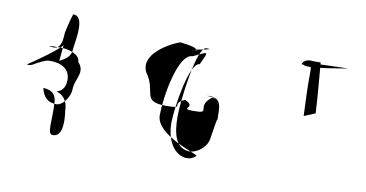

<svg xmlns="http://www.w3.org/2000/svg" viewBox="-52 -581 1321 693"><g transform="rotate(10 608.0 -235.0)"><path d="M35 -250C38 -251 170 -341 154 -348C152 -348 148 -281 146 -282C162 -290 188 -302 188 -332C196 -386 208 -456 168 -456C166 -456 157 -423 149 -385C148 -346 140 -326 118 -326L101 -328C103 -330 130 -330 144 -330C172 -330 215 -318 215 -290C246 -258 214 -228 212 -194C212 -156 183 -126 164 -126C132 -126 115 -142 107 -176C145 -174 156 -154 156 -128C160 -66 147 -14 170 -14C204 -14 206 -62 199 -110C198 -152 174 -166 156 -172C176 -176 188 -192 188 -220C188 -262 150 -278 110 -276C96 -276 79 -264 68 -260C60 -254 48 -248 42 -248C40 -248 38 -247 35 -250Z M463 -296C510 -232 462 -189 554 -189C628 -189 566 -199 618 -222C669 -202 598 -188 654 -188C726 -188 658 -204 712 -246C760 -246 668 -251 704 -251C752 -251 744 -210 746 -174C740 -165 733 -86 728 -86C724 -71 695 -39 660 -42C614 -48 602 -97 602 -160C602 -213 626 -419 662 -419C710 -419 584 -404 620 -404C668 -404 584 -402 620 -402C649 -418 552 -424 568 -424C558 -424 428 -368 463 -296ZM538 -152C538 -216 564 -382 618 -382C674 -408 674 -414 648 -358C610 -358 585 -190 584 -134C584 -67 614 -19 659 -16C674 -16 684 -20 694 -30C696 -38 538 -78 538 -152Z M1010 -422 1018 -421C1030 -408 1178 -436 1178 -436C1178 -436 1017 -432 1020 -429L1022 -423C1044 -424 1046 -424 1046 -398C1045 -345 1048 -294 1050 -239L1091 -256C1088 -317 1082 -377 1077 -440H1043C1050 -440 1018 -446 1010 -422Z"/></g></svg>

Font: Zinc
Style: Regular
Weight: 400
Version: Version 1